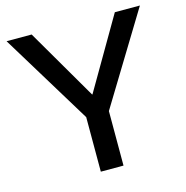

<svg xmlns="http://www.w3.org/2000/svg" viewBox="-107 -831 901 932"><g transform="rotate(-15 343.0 -365.0)"><path d="M286 0V-274L8 -730H134L342 -373H344L552 -730H678L400 -274V0Z"/></g></svg>

Font: M PLUS 1 Thin Medium
Style: Regular
Weight: 500
Version: Version 1.001